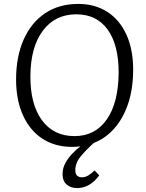

<svg xmlns="http://www.w3.org/2000/svg" viewBox="-20 -735 744 979"><path d="M373 224Q341 224 320 206Q299 188 299 153Q299 123 313 97Q327 71 348 49Q369 27 390 11Q370 14 349 14Q260 14 196 -28Q132 -70 97 -147.5Q62 -225 62 -330Q62 -446 100.5 -533Q139 -620 210 -667.5Q281 -715 379 -715Q465 -715 528 -674Q591 -633 625 -557.5Q659 -482 659 -380Q659 -240 605.5 -141.5Q552 -43 458 -6Q419 29 391.5 62.5Q364 96 364 133Q364 169 398 169Q415 169 430.5 159.5Q446 150 462 134L486 159Q465 189 436 206.5Q407 224 373 224ZM360 -41Q465 -41 524.5 -126Q584 -211 585 -366Q585 -506 529 -584Q473 -662 369 -662Q261 -662 198.5 -578.5Q136 -495 135 -348Q134 -204 193.5 -122.5Q253 -41 360 -41Z"/></svg>

Font: Literata 12pt Light
Style: Italic
Weight: 300
Italic angle: -2°
Designer: Latin by Veronika Burian and Jose Scaglione. Greek by Irene Vlachou. Cyrillic by Vera Evstafieva
Foundry: TypeTogether
Version: Version 3.002